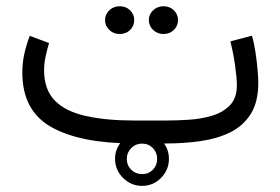

<svg xmlns="http://www.w3.org/2000/svg" viewBox="-20 -464 907 621"><path d="M517.6 0H414.1Q240.7 0 146.5 -52.7Q52.2 -105.5 52.2 -229.5Q52.2 -260.7 58.8 -290.3Q65.4 -319.8 76.2 -348.1L138.7 -324.7Q132.3 -303.7 127.4 -281Q122.6 -258.3 122.6 -237.3Q122.6 -174.3 157.2 -138.9Q191.9 -103.5 257.3 -88.9Q322.8 -74.2 414.1 -74.2H518.1Q551.3 -74.2 590.6 -76.7Q629.9 -79.1 665.3 -89.6Q700.7 -100.1 723.4 -123.3Q746.1 -146.5 746.1 -188Q746.1 -210.9 740.5 -251.2Q734.9 -291.5 725.1 -330.1L794.9 -348.6Q801.8 -325.2 806.4 -294.4Q811 -263.7 813.2 -236.6Q815.4 -209.5 815.4 -196.3Q815.4 -133.8 790.8 -95Q766.1 -56.2 723.9 -35.6Q681.6 -15.1 628.4 -7.6Q575.2 0 517.6 0ZM461.4 -398.9Q461.4 -417.5 475.3 -430.7Q489.3 -443.8 508.8 -443.8Q528.8 -443.8 542.2 -430.9Q555.7 -418 555.7 -398.9Q555.7 -379.9 542.2 -366.9Q528.8 -354 508.8 -354Q489.3 -354 475.3 -367.2Q461.4 -380.4 461.4 -398.9ZM319.8 -398.9Q319.8 -417.5 333.5 -430.7Q347.2 -443.8 367.2 -443.8Q387.2 -443.8 400.6 -430.9Q414.1 -418 414.1 -398.9Q414.1 -379.9 400.6 -366.9Q387.2 -354 367.2 -354Q347.2 -354 333.5 -367.2Q319.8 -380.4 319.8 -398.9ZM352.1 49.8Q352.1 14.2 377.9 -11.2Q403.8 -36.6 439.5 -36.6Q475.6 -36.6 501 -11.2Q526.4 14.2 526.4 49.8Q526.4 85.4 501 111.3Q475.6 137.2 439.5 137.2Q403.8 137.2 377.9 111.3Q352.1 85.4 352.1 49.8ZM390.1 49.8Q390.1 70.8 404.5 85Q418.9 99.1 439.5 99.1Q460.4 99.1 474.4 85Q488.3 70.8 488.3 49.8Q488.3 29.3 474.4 14.9Q460.4 0.5 439.5 0.5Q418.9 0.5 404.5 14.9Q390.1 29.3 390.1 49.8Z"/></svg>

Font: Vazirmatn RD Light
Style: Regular
Weight: 300
Designer: Saber Rastikerdar
Foundry: Saber Rastikerdar
Version: Version 32.102